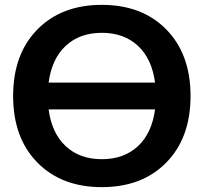

<svg xmlns="http://www.w3.org/2000/svg" viewBox="-20 -760 838 790"><path d="M133.5 -638.5Q233 -740 399 -740Q565 -740 664.5 -638.5Q764 -537 764 -365Q764 -193 664.5 -91.5Q565 10 399 10Q233 10 133.5 -91.5Q34 -193 34 -365Q34 -537 133.5 -638.5ZM180 -310Q193 -212 250.5 -158.5Q308 -105 399 -105Q490 -105 547.5 -158.5Q605 -212 618 -310ZM180 -420H618Q605 -518 547.5 -571.5Q490 -625 399 -625Q308 -625 250.5 -571.5Q193 -518 180 -420Z"/></svg>

Font: Mplus 1p Bold
Style: Bold
Weight: 700
Version: Version 1.061